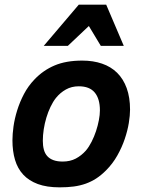

<svg xmlns="http://www.w3.org/2000/svg" viewBox="-20 -786 609 821"><path d="M33.2 -186Q33.2 -212.4 37.8 -245.6Q42.5 -278.8 53.5 -314.2Q64.5 -349.6 82.5 -384Q100.6 -418.5 127.9 -446.8Q164.6 -485.4 213.4 -506.1Q262.2 -526.9 332 -526.9Q378.4 -526.9 416.3 -513.9Q454.1 -501 480.7 -474.9Q507.3 -448.7 521.7 -409.2Q536.1 -369.6 536.1 -316.9Q536.1 -293 530.8 -260Q525.4 -227.1 513.4 -191.7Q501.5 -156.2 481.7 -121.1Q461.9 -85.9 433.1 -57.1Q412.6 -36.6 391.6 -22.9Q370.6 -9.3 346.7 -0.7Q322.8 7.8 295.4 11.5Q268.1 15.1 234.9 15.1Q180.2 15.1 141.8 1Q103.5 -13.2 79.3 -39.3Q55.2 -65.4 44.2 -102.5Q33.2 -139.6 33.2 -186ZM163.1 -184.1Q163.1 -163.1 167.5 -146.5Q171.9 -129.9 181.9 -118.7Q191.9 -107.4 208.3 -101.3Q224.6 -95.2 248 -95.2Q279.8 -95.2 304 -107.9Q328.1 -120.6 347.2 -142.1Q360.4 -157.7 371.6 -179.7Q382.8 -201.7 390.6 -225.3Q398.4 -249 402.8 -272.2Q407.2 -295.4 407.2 -314Q407.2 -363.8 385 -390.4Q362.8 -417 316.9 -417Q286.1 -417 261.7 -403.3Q237.3 -389.6 219.2 -367.2Q206.5 -351.1 196 -329.1Q185.5 -307.1 178.2 -282.7Q170.9 -258.3 167 -232.9Q163.1 -207.5 163.1 -184.1ZM411.1 -589.8 359.9 -674.8 270 -589.8H167L316.9 -766.1H434.1L509.3 -589.8Z"/></svg>

Font: Lorenzo Sans
Style: Bold Italic
Weight: 700
Italic angle: -12°
Foundry: Intel Corporation
Version: Version 1.00; ttfautohint (v1.5)